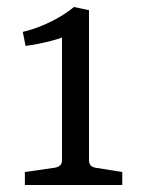

<svg xmlns="http://www.w3.org/2000/svg" viewBox="-20 -528 408 548"><path d="M234 -70Q234 -52 254 -49L329 -37V0H51V-37L134 -49Q144 -50 150.5 -55Q157 -60 157 -71V-421Q147 -417 128.5 -412Q110 -407 89.5 -403Q69 -399 53 -397L45 -437Q71 -443 98 -454Q125 -465 149 -479Q173 -493 191 -508L234 -499Z"/></svg>

Font: Rasa
Style: Regular
Weight: 400
Designer: Anna Giedrys (Yrsa+Rasa design), David Brezina (Yrsa art-direction, Rasa art-direction, design)
Foundry: Rosetta Type Foundry
Version: Version 2.004